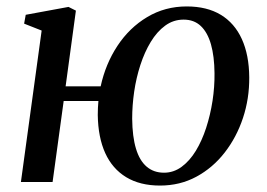

<svg xmlns="http://www.w3.org/2000/svg" viewBox="-20 -566 829 597"><path d="M184 -297.5H293Q308 -367 345.2 -423.5Q382.5 -480 437.8 -513Q493 -546 560.5 -546Q623.5 -546 666.5 -520Q709.5 -494 732 -444.5Q754.5 -395 755 -325.5Q755.5 -259.5 735.5 -199.2Q715.5 -139 678.5 -91.5Q641.5 -44 590.5 -16.5Q539.5 11 477.5 11Q415.5 11 372.5 -15Q329.5 -41 307.2 -90Q285 -139 284 -208.5Q284 -219.5 284.5 -230.5Q285 -241.5 286 -252H178L143.5 0H45L109.5 -471L55 -492.5L60 -520L193 -544.5L216 -533ZM551 -505Q519 -505 493.5 -486.2Q468 -467.5 448.8 -435.8Q429.5 -404 416.5 -364Q403.5 -324 397.2 -281Q391 -238 391 -197Q391.5 -141 402.8 -103.8Q414 -66.5 436 -47.8Q458 -29 490 -29Q520 -29 545 -47.5Q570 -66 589 -97.2Q608 -128.5 621 -168.5Q634 -208.5 640.8 -252.2Q647.5 -296 647 -338.5Q646.5 -391 636 -428Q625.5 -465 604.5 -485Q583.5 -505 551 -505Z"/></svg>

Font: Merriweather 72pt
Style: Italic
Weight: 400
Italic angle: -7.8°
Version: Version 2.101